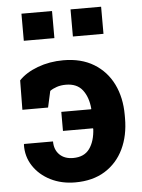

<svg xmlns="http://www.w3.org/2000/svg" viewBox="-54 -805 635 858"><g transform="rotate(-5 263.0 -376.0)"><path d="M249 10.3Q187.5 10.3 138.4 -14.4Q89.4 -39.1 61.3 -81.8Q33.2 -124.5 34.7 -177.7L36.1 -180.7H165.5Q165.5 -143.6 188 -121.3Q210.4 -99.1 249 -99.1Q298.8 -99.1 322.8 -132.6Q346.7 -166 349.6 -221.2L348.1 -223.6H213.9V-309.1H347.7L348.6 -311.5Q344.2 -363.3 319.3 -395.8Q294.4 -428.2 244.6 -428.2Q222.2 -428.2 203.9 -422.1Q185.5 -416 172.9 -406.7L156.7 -333.5H41.5L43 -465.3Q73.7 -498 127.2 -518.1Q180.7 -538.1 242.7 -538.1Q322.8 -538.1 379.4 -503.7Q436 -469.2 465.6 -408.9Q495.1 -348.6 495.1 -271V-256.3Q495.1 -178.2 466.3 -118.2Q437.5 -58.1 382.6 -23.9Q327.6 10.3 249 10.3ZM294.9 -640.1V-761.7H432.1V-640.1ZM74.7 -640.1V-761.7H211.9V-640.1Z"/></g></svg>

Font: Roboto Slab
Style: Bold
Weight: 700
Designer: Google
Version: Version 2.000; ttfautohint (v1.8.1.43-b0c9)